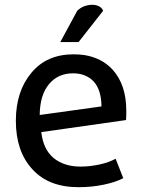

<svg xmlns="http://www.w3.org/2000/svg" viewBox="-20 -779 600 810"><path d="M512.7 -313.5Q512.7 -421.9 454.1 -486.3Q408.2 -535.2 335 -546.9Q313.5 -549.8 290 -549.8Q176.8 -549.8 112.3 -471.7Q46.9 -393.6 46.9 -269.5Q46.9 -140.6 116.2 -65.4Q184.6 10.7 311.5 10.7Q367.2 10.7 418 0Q468.8 -10.7 500 -27.3Q489.3 -54.7 467.8 -109.4Q440.4 -93.8 399.4 -85Q359.4 -76.2 319.3 -76.2Q251 -76.2 206.1 -112.3Q162.1 -149.4 154.3 -221.7Q273.4 -238.3 511.7 -272.5Q512.7 -282.2 512.7 -293Q512.7 -303.7 512.7 -313.5ZM408.2 -330.1Q342.8 -321.3 147.5 -293.9Q148.4 -377.9 186.5 -423.8Q224.6 -469.7 288.1 -469.7Q341.8 -469.7 375 -435.5Q407.2 -400.4 408.2 -330.1ZM415 -733.4Q411.1 -745.1 398.4 -752Q385.7 -758.8 369.1 -758.8Q353.5 -758.8 335.9 -752.9Q318.4 -746.1 305.7 -733.4Q282.2 -689.5 234.4 -601.6Q253.9 -601.6 311.5 -601.6Q337.9 -634.8 415 -733.4Z"/></svg>

Font: DaxlinePro-Medium
Style: Medium
Weight: 400
Designer: Hans Reichel
Version: Version 7.502; 2006